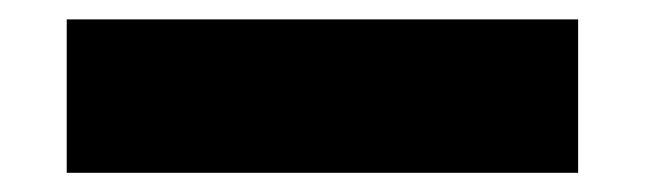

<svg xmlns="http://www.w3.org/2000/svg" viewBox="-20 -20 665 198"><path d="M576.2 0V158.2H48.8V0Z"/></svg>

Font: Estedad-FD Black
Style: Regular
Weight: 900
Designer: Amin Abedi
Version: Version 7.3